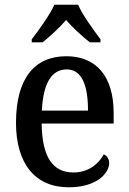

<svg xmlns="http://www.w3.org/2000/svg" viewBox="-20 -786 547 816"><path d="M115 -619V-606H161C193 -632 233 -668 261 -701C289 -668 330 -631 362 -606H407V-619C379 -657 331 -721 312 -766H211C191 -721 144 -657 115 -619ZM272 10C391 10 444 -50 444 -93C444 -112 433 -125 421 -130C399 -89 356 -53 292 -53C205 -53 159 -117 157 -261H463V-306C463 -464 387 -547 262 -547C126 -547 48 -452 48 -264C48 -91 129 10 272 10ZM354 -316H158C163 -429 198 -491 263 -491C329 -491 354 -422 354 -316Z"/></svg>

Font: Noto Serif Myanmar SemiCondensed Medium
Style: Regular
Weight: 500
Width: 4
Designer: Ben Mitchell and the Monotype Design Team
Foundry: Monotype Imaging Inc.
Version: Version 2.106